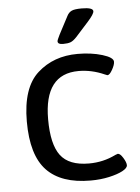

<svg xmlns="http://www.w3.org/2000/svg" viewBox="-52 -759 590 807"><g transform="rotate(-5 242.5 -356.0)"><path d="M52 -264Q52 -407 120 -468Q188 -529 289 -529Q347 -529 393 -515Q439 -501 439 -483Q439 -470 427.5 -449.5Q416 -429 407 -429Q405 -429 402.5 -430.5Q400 -432 396 -433Q342 -457 287 -457Q142 -457 142 -266Q142 -160 177.5 -113Q213 -66 297 -66Q358 -66 410 -92L421 -96Q431 -96 443 -76.5Q455 -57 455 -45Q455 -33 433.5 -21.5Q412 -10 376 -2Q340 6 298 6Q174 6 113 -58Q52 -122 52 -264ZM210 -589Q210 -594 221 -616L261 -692Q268 -706 280.5 -712Q293 -718 323 -718Q371 -718 371 -702Q371 -690 344 -660L290 -600Q276 -585 264.5 -580.5Q253 -576 232 -576Q210 -576 210 -589Z"/></g></svg>

Font: Asap-Regular
Style: Regular
Weight: 400
Designer: Pablo Cosgaya
Foundry: Omnibus-Type
Version: Version 2.000; ttfautohint (v1.8)